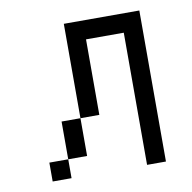

<svg xmlns="http://www.w3.org/2000/svg" viewBox="-63 -563 626 626"><g transform="rotate(-10 250.0 -250.0)"><path d="M125 -62.5H62.5V0H125ZM125 -62.5H187.5Q187.5 -62.5 187.5 -187.5H125Q125 -187.5 125 -62.5ZM375 -437.5V0H437.5Q437.5 0 437.5 -500H187.5V-187.5H250Q250 -187.5 250 -437.5Z"/></g></svg>

Font: CalcUnifontExMono
Style: Regular
Weight: 500
Version: Version 15.0.06